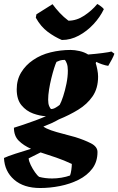

<svg xmlns="http://www.w3.org/2000/svg" viewBox="-52 -727 595 965"><path d="M150 218Q67 218 19 176Q-29 134 -32 67Q-13 58 25.5 45.5Q64 33 104 21Q66 4 42 -20Q18 -44 18 -85Q34 -90 64.5 -100Q95 -110 127 -122Q159 -134 179 -143Q149 -144 114.5 -156.5Q80 -169 56 -198Q32 -227 32 -278Q32 -326 54.5 -363Q77 -400 114 -425Q153 -452 202.5 -464Q252 -476 303 -476Q323 -476 347.5 -470.5Q372 -465 391 -453Q430 -456 464 -460.5Q498 -465 508 -468L523 -457Q519 -445 510 -428Q501 -411 492 -396Q478 -398 460.5 -404Q443 -410 432 -416L429 -410Q433 -398 437 -378Q441 -358 441 -342Q441 -283 413.5 -243Q386 -203 341 -175.5Q296 -148 244 -127Q225 -116 205 -107Q185 -98 166 -91Q179 -81 205 -72Q231 -63 263 -55Q295 -47 326 -38Q371 -24 404.5 -7Q438 10 438 37Q438 86 412 120.5Q386 155 343 176.5Q300 198 249.5 208Q199 218 150 218ZM205 -179Q216 -179 228.5 -186.5Q241 -194 248 -200Q256 -214 265.5 -243Q275 -272 282 -306.5Q289 -341 289 -372Q289 -394 284 -407.5Q279 -421 274 -426Q259 -426 249.5 -423Q240 -420 232 -416Q227 -406 220 -384Q213 -362 206 -333.5Q199 -305 194.5 -276.5Q190 -248 190 -226Q190 -206 195 -194Q200 -182 205 -179ZM145 162Q175 170 210 170Q233 170 257 166Q281 162 300 155Q304 145 306.5 127Q309 109 309 97Q271 79 230.5 65Q190 51 152 39L92 69Q93 83 102.5 102.5Q112 122 124 139Q136 156 145 162ZM259 -526Q223 -541 188 -567Q153 -593 128 -638L131 -655L212 -706Q228 -684 248 -662.5Q268 -641 292 -623Q333 -623 371.5 -648.5Q410 -674 437 -707Q445 -703 455.5 -695Q466 -687 470 -681Q451 -641 418 -605.5Q385 -570 344 -548Q303 -526 259 -526Z"/></svg>

Font: Albura ExtraBold
Style: Italic
Weight: 758
Italic angle: -7°
Designer: Mercedes Jáuregui
Foundry: Omnibus-Type Team
Version: Version 1.000; ttfautohint (v1.8.3)